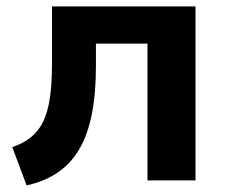

<svg xmlns="http://www.w3.org/2000/svg" viewBox="-20 -559 700 595"><path d="M62.5 15.6C212.4 -18.1 277.3 -128.4 277.3 -355.5V-423.8H437V0H585.9V-539.1H141.1V-361.8C141.1 -196.3 109.4 -134.8 18.1 -103Z"/></svg>

Font: Winston
Style: Bold
Weight: 700
Designer: Vernon Adams, Kim Jin-seong, David Berlow, Cristiano Sobral
Foundry: The Winston Project Authors
Version: Version 3.004